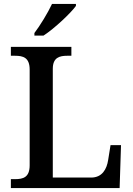

<svg xmlns="http://www.w3.org/2000/svg" viewBox="-20 -951 672 971"><path d="M154 -784V-771H200C256 -807 339 -886 364 -921V-931H243C222 -886 183 -822 154 -784ZM35 0H585L592 -217H539L527 -142C520 -96 497 -53 441 -53H247V-603C247 -660 281 -669 320 -669H341V-714H35V-669H56C97 -669 130 -660 130 -599V-115C130 -54 97 -45 56 -45H35Z"/></svg>

Font: Noto Serif Vithkuqi Medium
Style: Regular
Weight: 500
Version: Version 1.005